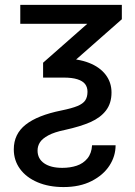

<svg xmlns="http://www.w3.org/2000/svg" viewBox="-20 -550 551 781"><path d="M475.6 -530.3V-471.7L206.1 -234.4H155.3V-294.9L335 -453.1H62.5V-530.3ZM233.4 132.8Q265.6 132.8 292 124Q318.4 115.2 335.4 94.7Q352.5 74.2 354.5 41H450.2Q450.2 85 425.3 123.5Q400.4 162.1 352.5 186.5Q304.7 210.9 238.3 210.9Q178.7 210.9 132.8 191.4Q86.9 171.9 61.5 137.2Q36.1 102.5 36.1 57.6Q36.1 -4.9 84.5 -43Q132.8 -81.1 229.5 -100.6Q272.5 -109.4 294.9 -118.7Q317.4 -127.9 326.7 -141.6Q335.9 -155.3 335.9 -176.8Q335.9 -195.3 326.2 -208Q316.4 -220.7 294.9 -227.5Q273.4 -234.4 239.3 -234.4H202.1L208 -311.5H239.3Q297.9 -311.5 341.8 -294.4Q385.7 -277.3 409.7 -246.1Q433.6 -214.8 433.6 -173.8Q433.6 -129.9 411.1 -100.6Q388.7 -71.3 347.7 -53.2Q306.6 -35.2 244.1 -21.5Q201.2 -12.7 176.8 0.5Q152.3 13.7 142.6 28.8Q132.8 43.9 132.8 62.5Q132.8 95.7 159.7 114.3Q186.5 132.8 233.4 132.8Z"/></svg>

Font: Pretendard Std Variable
Style: Regular
Weight: 400
Designer: Base glyphs from Inter by Rasmus Andersson; Hangeul glyphs from Noto Sans CJK(Source Han Sans) by Jang Soo-young and Kan
Foundry: Kil Hyung-jin
Version: Version 1.309;Glyphs 3.2 (3225)